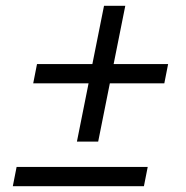

<svg xmlns="http://www.w3.org/2000/svg" viewBox="-20 -639 640 659"><path d="M317 -153H244L284 -353H94L107 -419H297L337 -619H410L370 -419H557L544 -353H357ZM474 0H24L37 -66H487Z"/></svg>

Font: IBM Plex Sans Var
Style: Italic
Weight: 400
Italic angle: -11.31°
Designer: Mike Abbink, Paul van der Laan, Pieter van Rosmalen
Foundry: Bold Monday
Version: Version 1.001